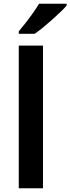

<svg xmlns="http://www.w3.org/2000/svg" viewBox="-20 -1003 375 1023"><path d="M209 0H80V-760H209ZM335 -973Q323 -959 302 -939Q281 -919 256.5 -897Q232 -875 208 -855.5Q184 -836 165 -823H80V-836Q96 -855 116 -880.5Q136 -906 155.5 -933.5Q175 -961 188 -983H335Z"/></svg>

Font: Noto Sans Kawi SemiBold
Style: Regular
Weight: 600
Designer: Fadhl Haqq
Version: Version 1.000